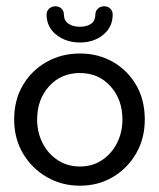

<svg xmlns="http://www.w3.org/2000/svg" viewBox="-20 -580 505 610"><path d="M234 10Q176 10 128.5 -17.5Q81 -45 53 -92.5Q25 -140 25 -200Q25 -263 53 -310Q81 -357 128.5 -383.5Q176 -410 234 -410Q292 -410 338.5 -383.5Q385 -357 412.5 -310Q440 -263 440 -200Q440 -140 412.5 -92.5Q385 -45 338.5 -17.5Q292 10 234 10ZM234 -51Q274 -51 304.5 -71.5Q335 -92 352 -126Q369 -160 369 -200Q369 -264 331 -306Q293 -348 234 -348Q174 -348 136 -306Q98 -264 98 -200Q98 -160 115 -126Q132 -92 163 -71.5Q194 -51 234 -51ZM128 -534Q128 -545 136 -552.5Q144 -560 156 -560Q168 -560 175.5 -552.5Q183 -545 183 -534Q183 -515 197 -505Q211 -495 234 -495Q257 -495 270 -505Q283 -515 283 -534Q283 -545 291 -552.5Q299 -560 311 -560Q323 -560 330.5 -552.5Q338 -545 338 -534Q338 -494 308 -469.5Q278 -445 234 -445Q190 -445 159 -469.5Q128 -494 128 -534Z"/></svg>

Font: Dongle
Style: Regular
Weight: 400
Designer: Yanghee Ryu
Foundry: Yanghee Ryu
Version: Version 2.000